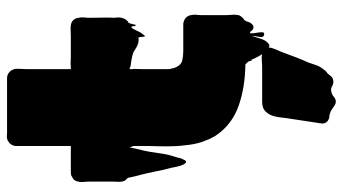

<svg xmlns="http://www.w3.org/2000/svg" viewBox="-244 -507 1020 572"><g transform="rotate(-90 266.0 -221.0)"><path d="M507 -22V-20Q506 -19 506 -18Q506 -17 505.5 -17Q505 -17 505 -16Q505 -15 503 -13Q501 -10 498.5 -7.5Q496 -5 492 -3Q488 3 486.5 9Q485 15 480 20Q473 26 467 23.5Q461 21 457 14Q453 14 453 15Q452 21 454 31.5Q456 42 456 49.5Q456 57 449 56Q439 54 442 41.5Q445 29 445 19Q441 31 436.5 46Q432 61 422 69Q415 74 409 69Q403 64 398 60Q390 50 384 39Q378 28 373 16Q373 17 372.5 18.5Q372 20 372 21Q371 18 370.5 15Q370 12 368 8L360 0H359Q291 -1 237 -20Q183 -39 151 -84Q147 -89 143.5 -96Q140 -103 137 -109Q135 -114 133 -119.5Q131 -125 129 -130Q125 -142 122.5 -155.5Q120 -169 119 -182Q116 -202 116 -232Q116 -262 117 -285V-333L113 -345L105 -309Q105 -307 104 -306Q99 -284 95.5 -256.5Q92 -229 84 -207Q83 -201 81 -194.5Q79 -188 76 -183Q74 -179 74 -179Q69 -174 66 -179Q63 -181 61.5 -185.5Q60 -190 58 -194L55 -206L52 -221Q49 -232 46.5 -242.5Q44 -253 42 -264Q39 -278 36 -292Q33 -306 29 -320L24 -341Q24 -343 23.5 -344Q23 -345 23 -346Q23 -349 21 -351Q20 -352 19 -353.5Q18 -355 16 -356Q16 -356 13 -361Q13 -362 12.5 -362.5Q12 -363 12 -364Q12 -365 11.5 -366Q11 -367 11 -368Q10 -374 10.5 -381Q11 -388 11 -395V-462Q11 -471 10 -482Q9 -493 12 -502Q15 -512 23 -515Q28 -519 32.5 -519.5Q37 -520 41 -520H117V-683Q117 -692 124 -701Q125 -703 129 -705Q132 -708 136 -709Q141 -711 146 -710.5Q151 -710 156 -710H319Q330 -710 337 -703Q342 -700 345 -691Q347 -687 347 -683.5Q347 -680 347 -675Q347 -669 346.5 -663Q346 -657 346 -651V-520H354Q361 -521 368 -520.5Q375 -520 382 -520H444Q452 -520 460.5 -520.5Q469 -521 477 -520Q496 -517 499 -497Q501 -489 500 -480Q499 -471 499 -463Q499 -446 499.5 -426.5Q500 -407 499 -389Q500 -386 500 -378Q500 -369 497 -363Q496 -358 492 -354Q491 -353 490 -352Q489 -351 488 -350Q488 -350 487.5 -349.5Q487 -349 486 -349Q486 -349 485.5 -348.5Q485 -348 484 -348Q483 -346 482.5 -344Q482 -342 481 -340Q481 -336 479 -332Q479 -326 476 -327Q474 -327 474 -332Q474 -338 472 -339Q472 -341 470 -339Q470 -339 468 -337Q467 -336 466 -334Q465 -332 464 -330Q461 -325 458.5 -319Q456 -313 452 -308Q451 -307 450.5 -306Q450 -305 448 -303Q447 -302 446 -300Q445 -298 444 -299Q442 -304 442 -309Q442 -314 440 -319Q438 -318 433 -318Q427 -318 421 -320Q412 -323 404.5 -328.5Q397 -334 389 -336Q382 -338 375.5 -339Q369 -340 362 -341Q356 -341 350 -344Q351 -344 348.5 -344.5Q346 -345 346 -345V-337Q347 -333 346.5 -323.5Q346 -314 346 -306V-235Q346 -232 346 -229Q346 -226 347 -223Q348 -219 349 -214.5Q350 -210 352 -206Q359 -191 372 -188Q385 -185 401 -185H480Q486 -185 494 -181Q503 -176 506 -166Q507 -164 507 -161Q509 -154 508 -146.5Q507 -139 507 -132V-55Q507 -48 508 -39Q509 -30 507 -22ZM393 50Q400 51 405.5 57.5Q411 64 410 72Q410 76 409 79Q408 82 407 84.5Q406 87 405 90L398 106L392 122Q386 138 380 154Q374 170 366 187Q361 203 357 213.5Q353 224 343 236Q342 237 340 239.5Q338 242 334 244Q329 250 324.5 255.5Q320 261 311 262Q303 263 295.5 258.5Q288 254 280 256Q271 257 263 264Q255 271 245 269Q239 267 234.5 263.5Q230 260 225 257Q217 252 206 250H201Q200 250 200 249.5Q200 249 199 249Q184 244 184 228L185 223Q185 218 186 215L196 149Q197 142 198 135.5Q199 129 200 123L201 114Q202 106 203 99Q204 92 206 85Q209 72 219 61Q229 50 248 50H348Q359 50 371 49Q383 48 393 50Z"/></g></svg>

Font: Rubik Wet Paint
Style: Regular
Weight: 400
Designer: Hubert and Fischer, NaN
Foundry: Hubert and Fischer, NaN
Version: Version 2.200